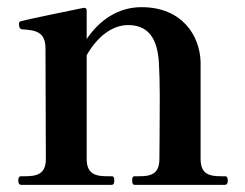

<svg xmlns="http://www.w3.org/2000/svg" viewBox="-20 -516 685 536"><path d="M598 -24C567 -24 540 -28 540 -72V-251V-343C538 -416 489 -496 375 -496C309 -496 257 -459 222 -407V-487C222 -492 219 -495 213 -494C178 -487 48 -460 39 -457C34 -456 33 -453 33 -450C33 -445 33 -435 42 -434C83 -432 107 -425 107 -380L108 -72C108 -28 80 -24 49 -24H39C33 -24 31 -19 31 -12C31 -6 33 0 39 0H292C298 0 299 -6 299 -12C299 -19 298 -24 292 -24H280C250 -24 222 -28 222 -72V-362C252 -414 293 -446 338 -446C405 -446 422 -392 424 -332C425 -314 426 -284 426 -248C426 -171 425 -72 425 -72C425 -28 398 -24 368 -24H356C350 -24 349 -19 349 -12C349 -6 350 0 356 0H608C614 0 616 -6 616 -12C616 -19 614 -24 608 -24Z"/></svg>

Font: Shippori Mincho OTF
Style: Bold
Weight: 800
Designer: FONTDASU
Foundry: FONTDASU / Google Inc. / but / Adobe
Version: Version 3.300;hotconv 1.0.109;makeotfexe 2.5.65596